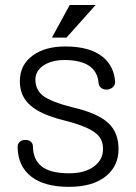

<svg xmlns="http://www.w3.org/2000/svg" viewBox="-20 -723 540 760"><path d="M238.3 -539.1Q159.2 -539.1 110.4 -503.9Q58.6 -466.8 58.6 -401.4Q58.6 -340.8 101.6 -304.7Q140.6 -270.5 227.5 -248Q323.2 -224.6 358.4 -196.3Q387.7 -173.8 387.7 -133.8Q387.7 -90.8 353.5 -65.4Q317.4 -37.1 253.9 -37.1Q177.7 -37.1 143.6 -65.4Q111.3 -91.8 110.4 -142.6Q110.4 -156.2 100.6 -163.1Q91.8 -169.9 79.1 -168.9Q66.4 -168.9 57.6 -161.1Q48.8 -152.3 49.8 -138.7Q51.8 -63.5 104.5 -23.4Q156.2 16.6 252.9 16.6Q349.6 16.6 401.4 -27.3Q449.2 -67.4 449.2 -132.8Q449.2 -198.2 409.2 -235.4Q367.2 -275.4 264.6 -298.8Q180.7 -320.3 149.4 -344.7Q120.1 -368.2 120.1 -408.2Q120.1 -442.4 153.3 -464.8Q186.5 -485.4 235.4 -485.4Q300.8 -485.4 335 -460.9Q366.2 -438.5 370.1 -395.5Q371.1 -381.8 381.8 -374Q391.6 -367.2 404.3 -368.2Q418 -370.1 426.8 -377.9Q436.5 -387.7 435.5 -401.4Q430.7 -460.9 387.7 -497.1Q336.9 -539.1 238.3 -539.1ZM358.4 -703.1H255.9L185.5 -574.2H243.2Z"/></svg>

Font: GulimChe
Style: Regular
Weight: 400
Monospace: yes
Version: Version 2.21